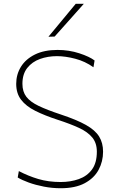

<svg xmlns="http://www.w3.org/2000/svg" viewBox="-20 -990 615 1019"><path d="M302 9Q257 9 213 0.5Q169 -8 132.5 -21.2Q96 -34.5 74 -48L80 -82Q129.5 -56 183.2 -40Q237 -24 302 -24Q354.5 -24 398.2 -39.5Q442 -55 468 -90.2Q494 -125.5 494 -185Q494 -230.5 470 -260Q446 -289.5 399.8 -311Q353.5 -332.5 287 -354Q216.5 -377 167.2 -401.8Q118 -426.5 92 -460.5Q66 -494.5 66 -545Q66 -595 91.2 -635.8Q116.5 -676.5 165.5 -700.8Q214.5 -725 285 -725Q346.5 -725 400.8 -707.2Q455 -689.5 482 -669L476 -633Q432 -664.5 379.5 -678.2Q327 -692 282 -692Q234 -692 192.2 -677Q150.5 -662 124.8 -629.5Q99 -597 99 -545Q99 -503.5 120 -476.2Q141 -449 185.5 -427.8Q230 -406.5 301 -383Q387 -354.5 436.2 -326.8Q485.5 -299 506.2 -265.2Q527 -231.5 527 -185Q527 -132.5 503.2 -88.5Q479.5 -44.5 429.8 -17.8Q380 9 302 9ZM237 -795Q274 -839.5 310 -883Q346 -926.5 382 -970H425Q386 -926 347.5 -882.8Q309 -839.5 270 -796Z"/></svg>

Font: Heraclito Thin
Style: Regular
Weight: 100
Designer: Kostas Bartsokas (font) & Cristiano Sobral (main changes)
Foundry: Kostas Bartsokas (font) & Cristiano Sobral (main changes)
Version: Version 1.00;July 8, 2020;FontCreator 13.0.0.2655 64-bit